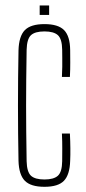

<svg xmlns="http://www.w3.org/2000/svg" viewBox="-20 -696 324 721"><path d="M212.5 -407Q213.5 -427 213.8 -444.8Q214 -462.5 213.8 -478.8Q213.5 -495 213.5 -509Q213 -549.5 197.5 -563.8Q182 -578 147 -578Q111.5 -578 96.2 -563.8Q81 -549.5 80 -509Q79 -448 78.5 -397.5Q78 -347 78 -299.8Q78 -252.5 78.5 -202Q79 -151.5 80 -90.5Q81 -50.5 96.2 -36.2Q111.5 -22 147 -22Q182 -22 197.5 -36.2Q213 -50.5 213.5 -90.5Q213.5 -113 213.8 -138.2Q214 -163.5 212.5 -194.5H242.5Q244 -164.5 244.2 -139Q244.5 -113.5 243.5 -92Q242 -40 220.2 -17.2Q198.5 5.5 147 5.5Q95.5 5.5 73.2 -17.2Q51 -40 49.5 -92Q48.5 -142.5 48 -194.8Q47.5 -247 47.5 -299.5Q47.5 -352 48 -404.2Q48.5 -456.5 49.5 -507Q51 -560 73.2 -582.8Q95.5 -605.5 147 -605.5Q198.5 -605.5 220.8 -582.8Q243 -560 243.5 -507.5Q243.5 -487 243.8 -462Q244 -437 242.5 -407ZM129 -640V-675.5H164.5V-640Z"/></svg>

Font: Big Shoulders Display ExtraLight
Style: Regular
Weight: 250
Designer: Patric King
Foundry: XO Type Co
Version: Version 2.002